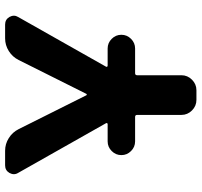

<svg xmlns="http://www.w3.org/2000/svg" viewBox="-38 -756 774 737"><g transform="rotate(-90 348.5 -388.0)"><path d="M173.8 -255.9Q152.3 -255.9 136.7 -271.5Q121.1 -287.1 121.1 -308.6Q121.1 -330.1 136.7 -345.7Q152.3 -361.3 173.8 -361.3H240.2Q242.2 -361.3 243.7 -363.3Q245.1 -365.2 243.2 -368.2L52.7 -705.1Q47.9 -712.9 47.9 -721.2Q47.9 -729.5 52.7 -738.3Q62.5 -754.9 82 -754.9H137.7Q164.1 -754.9 186.5 -740.7Q209 -726.6 220.7 -703.1L350.6 -443.4Q351.6 -441.4 353.5 -441.4Q355.5 -441.4 356.4 -443.4L486.3 -703.1Q498 -726.6 520.5 -740.7Q543 -754.9 569.3 -754.9H622.1Q641.6 -754.9 651.4 -738.3Q656.2 -729.5 656.2 -721.2Q656.2 -712.9 651.4 -705.1L460.9 -368.2Q459 -365.2 460.4 -363.3Q461.9 -361.3 464.8 -361.3H530.3Q551.8 -361.3 567.4 -345.7Q583 -330.1 583 -308.6Q583 -287.1 567.4 -271.5Q551.8 -255.9 530.3 -255.9H435.5Q427.7 -255.9 427.7 -248V-78.1Q427.7 -54.7 410.6 -37.6Q393.6 -20.5 370.1 -20.5H333Q309.6 -20.5 292.5 -37.6Q275.4 -54.7 275.4 -78.1V-248Q275.4 -255.9 267.6 -255.9Z"/></g></svg>

Font: Gen Jyuu Gothic P Bold
Style: Bold
Weight: 700
Designer: [Source Han Sans]
Ryoko NISHIZUKA  (kana & ideographs); Paul D. Hunt (Latin, Greek & Cyrillic); Wenlong ZHANG  (bopomofo
Version: Version 1.002.20150607